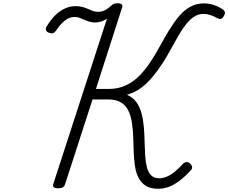

<svg xmlns="http://www.w3.org/2000/svg" viewBox="-20 -1150 1410 1187"><path d="M957 17Q910 17 881 -1.5Q852 -20 836 -52Q820 -84 814 -125.5Q808 -167 806.5 -213.5Q805 -260 803.5 -305.5Q802 -351 795.5 -392.5Q789 -434 773.5 -466Q758 -498 728.5 -516.5Q699 -535 651 -535H552L382 -10Q378 2 368.5 8Q359 14 340 14Q322 14 313.5 8Q305 2 309 -11L641 -1034Q624 -1023 606 -1017Q588 -1011 568 -1011Q549 -1011 532.5 -1016Q516 -1021 501 -1028Q486 -1035 471.5 -1040Q457 -1045 441 -1045Q421 -1045 402 -1036Q383 -1027 364.5 -1008.5Q346 -990 325 -959Q317 -948 307 -945Q297 -942 282 -948Q268 -953 264.5 -963Q261 -973 267 -984Q292 -1026 320.5 -1054.5Q349 -1083 381 -1097.5Q413 -1112 446 -1112Q472 -1112 490 -1107Q508 -1102 523.5 -1095Q539 -1088 553.5 -1082.5Q568 -1077 586 -1077Q612 -1077 631 -1088Q650 -1099 667 -1114Q675 -1123 684 -1126.5Q693 -1130 704 -1130Q723 -1130 731.5 -1123.5Q740 -1117 735 -1104L573 -600H651Q711 -600 758.5 -622.5Q806 -645 842.5 -682.5Q879 -720 910 -767Q941 -814 968.5 -864.5Q996 -915 1024.5 -962Q1053 -1009 1084 -1046.5Q1115 -1084 1153.5 -1106.5Q1192 -1129 1241 -1129Q1270 -1129 1299 -1120Q1328 -1111 1354 -1094Q1368 -1085 1370 -1075Q1372 -1065 1363 -1049Q1354 -1035 1345 -1033Q1336 -1031 1321 -1039Q1300 -1051 1279.5 -1057.5Q1259 -1064 1237 -1064Q1206 -1064 1179 -1046Q1152 -1028 1128 -997Q1104 -966 1081 -926Q1058 -886 1034.5 -842.5Q1011 -799 983 -756Q955 -713 923 -674.5Q891 -636 852.5 -607Q814 -578 765 -564Q802 -548 823.5 -518Q845 -488 855.5 -447.5Q866 -407 869.5 -362.5Q873 -318 874 -273.5Q875 -229 877.5 -188.5Q880 -148 888 -116.5Q896 -85 914 -66.5Q932 -48 964 -48Q988 -48 1012.5 -58.5Q1037 -69 1062 -89.5Q1087 -110 1112 -138Q1121 -147 1132.5 -148Q1144 -149 1155 -139Q1166 -129 1167.5 -118Q1169 -107 1160 -98Q1112 -44 1062 -13.5Q1012 17 957 17Z"/></svg>

Font: Playwrite CU Light
Style: Regular
Weight: 300
Designer: Veronika Burian, José Scaglione
Foundry: TypeTogether
Version: Version 1.002